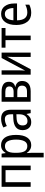

<svg xmlns="http://www.w3.org/2000/svg" viewBox="1340 -1926 827 3546"><g transform="rotate(-90 1753.0 -153.5)"><path d="M75 -537V0H160V-464H383V0H467V-537Z M947 -269Q947 -171 918 -116.5Q889 -62 829 -62Q760 -62 731.5 -113.5Q703 -165 703 -267V-286Q703 -382 732.5 -428.5Q762 -475 828 -475Q890 -475 918.5 -421Q947 -367 947 -269ZM703 -464H698L687 -537H618V240H703V10Q703 -7 701 -29Q699 -51 698 -70H703Q724 -35 760 -12.5Q796 10 847 10Q933 10 983.5 -62Q1034 -134 1034 -269Q1034 -408 983.5 -477.5Q933 -547 845 -547Q794 -547 759.5 -525Q725 -503 703 -464Z M1415 -213Q1415 -137 1380 -98Q1345 -59 1291 -59Q1209 -59 1209 -150Q1209 -202 1241.5 -230Q1274 -258 1352 -261L1415 -264ZM1171 -504 1198 -440Q1228 -456 1259.5 -466.5Q1291 -477 1324 -477Q1369 -477 1392 -449.5Q1415 -422 1415 -358V-324L1339 -321Q1122 -313 1122 -150Q1122 -77 1160.5 -33.5Q1199 10 1267 10Q1321 10 1355.5 -11Q1390 -32 1418 -75H1421L1436 0H1499V-364Q1499 -546 1333 -546Q1287 -546 1245.5 -534.5Q1204 -523 1171 -504Z M1836 -537H1646V0H1840Q1937 0 1983.5 -43Q2030 -86 2030 -158Q2030 -213 1999 -243.5Q1968 -274 1922 -282V-286Q2015 -307 2015 -403Q2015 -474 1966 -505.5Q1917 -537 1836 -537ZM1827 -315H1731V-468H1831Q1929 -468 1929 -394Q1929 -315 1827 -315ZM1833 -68H1731V-247H1833Q1944 -247 1944 -161Q1944 -68 1833 -68Z M2146 -537V0H2246L2478 -435Q2476 -409 2475 -370.5Q2474 -332 2474 -305V0H2554V-537H2454L2222 -102Q2223 -129 2225 -164Q2227 -199 2227 -223V-537Z M3008 -537H2645V-465H2784V0H2868V-465H3008Z M3064 -265Q3064 -139 3121.5 -64.5Q3179 10 3288 10Q3370 10 3439 -25V-99Q3367 -62 3295 -62Q3153 -62 3150 -252H3461V-307Q3461 -411 3411 -478.5Q3361 -546 3269 -546Q3173 -546 3118.5 -472.5Q3064 -399 3064 -265ZM3377 -319H3151Q3162 -477 3268 -477Q3324 -477 3350 -431.5Q3376 -386 3377 -319Z"/></g></svg>

Font: Noto Sans UI SemiCondensed
Style: Regular
Weight: 400
Width: 4
Designer: Monotype Design Team
Foundry: Monotype Imaging Inc.
Version: 1.001